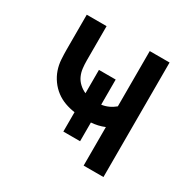

<svg xmlns="http://www.w3.org/2000/svg" viewBox="-124 -637 748 755"><g transform="rotate(30 250.0 -260.0)"><path d="M348 0V-175Q334 -169 318.5 -165.5Q303 -162 288 -161V-76H212V-164Q189 -167 167 -175Q145 -183 126.5 -197Q108 -211 94 -230.5Q80 -250 72.5 -272Q65 -294 63.5 -317.5Q62 -341 62 -364V-520H152V-364Q152 -347 154 -329.5Q156 -312 163 -296.5Q170 -281 183 -269Q196 -257 212 -250V-356H288V-242Q304 -244 319.5 -251Q335 -258 348 -269V-520H438V0Z"/></g></svg>

Font: Iosevka Term Curly Medium
Style: Regular
Weight: 500
Designer: Belleve Invis
Foundry: Belleve Invis
Version: Version 32.3.0